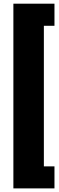

<svg xmlns="http://www.w3.org/2000/svg" viewBox="-20 -853 322 1043"><path d="M275.9 -833V-712.9H218.3V50.8H275.9V170.4H52.7V-833Z"/></svg>

Font: Mardoto Black
Style: Regular
Weight: 900
Designer: Christian Robertson, Vahan Hovhannisyan
Foundry: Google
Version: Version 1.000